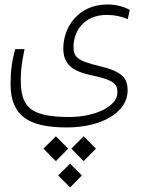

<svg xmlns="http://www.w3.org/2000/svg" viewBox="-20 -401 626 844"><path d="M273.9 159.2C428.2 159.2 541 91.8 541 -2.4C541 -56.2 520.5 -86.4 414.6 -111.3C316.4 -134.3 303.2 -152.8 303.2 -195.8C303.2 -258.8 344.7 -335.4 449.2 -335.4C484.4 -335.4 513.7 -328.6 541.5 -316.9L550.3 -357.4C527.8 -370.1 493.2 -381.3 452.1 -381.3C323.2 -381.3 258.3 -280.3 258.3 -189C258.3 -121.6 292.5 -88.9 383.8 -69.8C486.8 -48.3 496.1 -28.8 496.1 5.9C496.1 65.4 400.9 113.3 283.7 113.3C103.5 113.3 71.3 61.5 71.3 -52.2C71.3 -96.7 76.7 -130.4 87.9 -185.1H46.9C31.7 -131.8 26.4 -83 26.4 -32.7C26.4 109.9 107.4 159.2 273.9 159.2ZM225.6 198.2 170.9 252.4 225.6 307.1 279.8 252.4ZM347.7 198.2 293.5 252.4 347.7 307.1 401.9 252.4ZM288.1 318.4 235.8 370.1 288.1 422.9 339.8 370.1Z"/></svg>

Font: Cascadia Code PL ExtraLight
Style: Regular
Weight: 200
Monospace: yes
Designer: Aaron Bell
Foundry: Saja Typeworks
Version: Version 2404.023